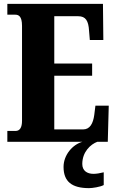

<svg xmlns="http://www.w3.org/2000/svg" viewBox="-20 -734 603 994"><path d="M18 0H407C356 14 309 68 309 130C309 206 352 240 441 240C458 240 499 234 517 224V158C497 163 479 166 464 166C431 166 406 150 406 115C406 52 449 13 484 0H538L543 -187H474L468 -139C462 -95 446 -64 410 -64H261V-342H457V-405H261V-650H385C424 -650 438 -626 441 -575L445 -527H515L513 -714H18V-658H58C76 -658 94 -651 94 -600V-109C94 -74 83 -56 60 -56H18Z"/></svg>

Font: Noto Serif Ethiopic ExtraCondensed Black
Style: Regular
Weight: 900
Width: 2
Designer: Monotype Design Team
Foundry: Monotype Imaging Inc.
Version: Version 2.102